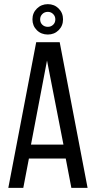

<svg xmlns="http://www.w3.org/2000/svg" viewBox="-20 -903 462 923"><path d="M210 -737Q178 -737 157 -758Q136 -779 136 -810Q136 -841 157.5 -862Q179 -883 210 -883Q241 -883 262 -862Q283 -841 283 -810Q283 -779 262 -758Q241 -737 210 -737ZM210 -846Q194 -846 183.5 -835.5Q173 -825 173 -810Q173 -794 183.5 -784Q194 -774 210 -774Q225 -774 235.5 -784Q246 -794 246 -810Q246 -825 235.5 -835.5Q225 -846 210 -846ZM296 -141H119L92 0H20L154 -700H267L401 0H323ZM206 -612 129 -208H285Z"/></svg>

Font: TypoPRO Bebas Neue
Style: Regular
Weight: 400
Designer: Ryoichi Tsunekawa
Foundry: Ryoichi Tsunekawa
Version: Version 001.003